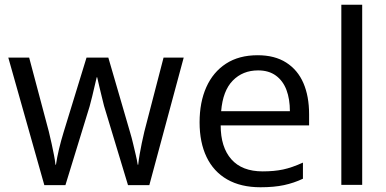

<svg xmlns="http://www.w3.org/2000/svg" viewBox="-20 -780 1629 810"><path d="M419 -333Q414 -354 408.5 -375.5Q403 -397 398.5 -417Q394 -437 390 -454H388Q384 -437 379 -416Q374 -395 369 -373.5Q364 -352 358 -331L256 1H167L15 -537H103L186 -225Q193 -197 198 -173Q203 -149 207.5 -127Q212 -105 214 -85H216Q218 -100 221.5 -117Q225 -134 229 -151.5Q233 -169 238 -186.5Q243 -204 248 -221L345 -537H437L529 -221Q536 -198 541.5 -174Q547 -150 552.5 -127.5Q558 -105 561 -85H563Q565 -105 569 -128Q573 -151 578 -175.5Q583 -200 589 -225L670 -537H755L610 1H520Z M1067 -547Q1139 -547 1187.5 -516Q1236 -485 1260 -429.5Q1284 -374 1284 -298V-251H911Q911 -159 956 -108Q1001 -57 1088 -57Q1137 -57 1174.5 -65Q1212 -73 1258 -94V-26Q1220 -8 1178 1Q1136 10 1079 10Q996 10 938.5 -23Q881 -56 851.5 -117.5Q822 -179 822 -264Q822 -349 850.5 -412.5Q879 -476 933.5 -511.5Q988 -547 1067 -547ZM1069 -483Q1004 -483 962 -440Q920 -397 913 -311H1203Q1203 -362 1188.5 -400.5Q1174 -439 1144 -461Q1114 -483 1069 -483Z M1508 0H1420V-760H1508Z"/></svg>

Font: Noto Sans Hebrew Thin
Style: Regular
Weight: 400
Version: Version 3.001